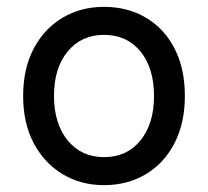

<svg xmlns="http://www.w3.org/2000/svg" viewBox="-20 -530 607 560"><path d="M283.3 10Q215.8 10 162.5 -22.1Q109.2 -54.2 78.3 -112.5Q47.5 -170.8 47.5 -250Q47.5 -330 78.3 -388.3Q109.2 -446.7 162.5 -478.3Q215.8 -510 283.3 -510Q352.5 -510 405.8 -478.3Q459.2 -446.7 489.2 -388.3Q519.2 -330 519.2 -250Q519.2 -170.8 488.8 -112.1Q458.3 -53.3 405 -21.7Q351.7 10 283.3 10ZM283.3 -71.7Q350 -71.7 389.6 -120.4Q429.2 -169.2 429.2 -250Q429.2 -331.7 389.6 -380Q350 -428.3 283.3 -428.3Q217.5 -428.3 177.5 -380Q137.5 -331.7 137.5 -250Q137.5 -169.2 177.5 -120.4Q217.5 -71.7 283.3 -71.7Z"/></svg>

Font: Funnel Sans
Style: Regular
Weight: 400
Designer: NORD ID, Kristian Moeller
Foundry: Dicotype
Version: Version 1.000